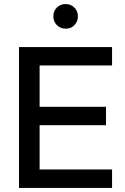

<svg xmlns="http://www.w3.org/2000/svg" viewBox="-20 -930 620 950"><path d="M534.5 0H74V-697H534.5V-606H176V-401.5H504.5V-310.5H176V-91.5H534.5ZM304.5 -788Q280 -788 262 -805.2Q244 -822.5 244 -849Q244 -876.5 262 -893.2Q280 -910 304.5 -910Q330.5 -910 348 -892.5Q365.5 -875 365.5 -849Q365.5 -825 349 -806.5Q332.5 -788 304.5 -788Z"/></svg>

Font: Acari Sans Neue SemiBold
Style: Regular
Weight: 600
Designer: Alfredo Marco Pradil (font), Cristiano Sobral (main changes)
Foundry: Hanken Design Co. (font), Cristiano Sobral (main changes)
Version: Version 2.459;March 19, 2022;FontCreator 14.0.0.2808 64-bit;